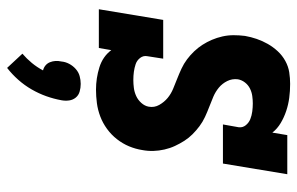

<svg xmlns="http://www.w3.org/2000/svg" viewBox="-168 -410 836 540"><g transform="rotate(90 250.0 -140.0)"><path d="M232 8Q200 8 169.5 -1.5Q139 -11 121 -35L115 0H6L36 -181H145L138 -136Q136 -125 143 -116Q150 -107 160.5 -103.5Q171 -100 182 -98.5Q193 -97 205 -97Q216 -97 227.5 -98.5Q239 -100 250 -105Q261 -110 269.5 -119.5Q278 -129 280 -140Q283 -156 275 -170Q267 -184 255.5 -193.5Q244 -203 229.5 -209Q215 -215 201 -220.5Q187 -226 173 -232.5Q159 -239 147 -248Q135 -257 124.5 -268Q114 -279 106 -291.5Q98 -304 92 -318Q86 -332 82.5 -347.5Q79 -363 79 -379Q79 -395 81 -411Q84 -428 89.5 -444Q95 -460 103.5 -475Q112 -490 124 -503Q136 -516 151.5 -524.5Q167 -533 183.5 -535.5Q200 -538 216 -538Q236 -538 255 -535.5Q274 -533 292 -527Q310 -521 326 -511.5Q342 -502 353 -488L360 -530H470L440 -349H330L338 -394Q339 -405 332 -413.5Q325 -422 315 -426Q305 -430 293.5 -431.5Q282 -433 271 -433Q261 -433 250 -431.5Q239 -430 229 -425Q219 -420 212 -411Q205 -402 203 -391Q201 -375 208 -361Q215 -347 226.5 -337.5Q238 -328 252 -322Q266 -316 280.5 -310.5Q295 -305 309 -298.5Q323 -292 335 -283Q347 -274 357.5 -263.5Q368 -253 376 -240.5Q384 -228 390.5 -214Q397 -200 400.5 -184.5Q404 -169 404.5 -153.5Q405 -138 402 -122Q399 -103 391.5 -85Q384 -67 371.5 -51Q359 -35 342.5 -23Q326 -11 307.5 -4Q289 3 270 5.5Q251 8 232 8ZM171 258 131 215Q145 203 157 188.5Q169 174 178 157Q170 155 164 150Q158 145 155 137.5Q152 130 151.5 122Q151 114 153 105Q154 94 159.5 83.5Q165 73 174 65Q183 57 194 54Q205 51 216 51Q227 51 237.5 54Q248 57 254.5 65Q261 73 262.5 83.5Q264 94 262 105Q258 127 250.5 148Q243 169 231.5 189Q220 209 204.5 226.5Q189 244 171 258Z"/></g></svg>

Font: Iosevka Slab Extrabold Oblique
Style: Regular
Weight: 800
Italic angle: -9°
Monospace: yes
Designer: Belleve Invis
Foundry: Belleve Invis
Version: Version 11.1.1; ttfautohint (v1.8.3)